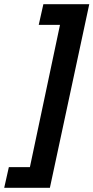

<svg xmlns="http://www.w3.org/2000/svg" viewBox="-86 -734 444 912"><path d="M-44 60H56L199 -616H98L120 -714H338L151 158H-66Z"/></svg>

Font: Noto Sans Display
Style: Bold Italic
Weight: 700
Italic angle: -12°
Designer: Monotype Design team
Foundry: Monotype Imaging Inc.
Version: Version 1.000